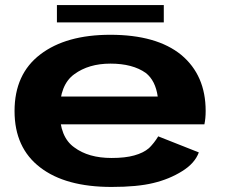

<svg xmlns="http://www.w3.org/2000/svg" viewBox="-20 -733 889 759"><path d="M421 6V-108.5Q329.5 -108.5 273.5 -150.5Q216 -191 216 -293.5Q216 -398 273.5 -439.5Q330.5 -481.5 416.5 -481.5Q504.5 -481.5 556.5 -444.5Q594.5 -414.5 603.5 -351.5H199V-241.5H788Q793 -265 793 -294.5Q793 -435.5 696.5 -516Q599 -595.5 416 -595.5Q241 -595.5 139.5 -518Q37.5 -440.5 37.5 -294Q37.5 -148.5 139 -71Q239 6 421 6ZM421 -108.5V6Q523 6 586 -9.5Q649 -24.5 699.5 -56Q750 -87 766 -130.5L605.5 -194Q589.5 -167.5 569 -147.5Q547 -128.5 510.5 -118.5Q475 -108.5 421 -108.5ZM205 -644.5H627.5V-713H205Z"/></svg>

Font: Anybody Expanded
Style: Bold
Weight: 700
Width: 7
Designer: Tyler Finck
Foundry: Etcetera Type Company
Version: Version 1.113;gftools[0.9.25]